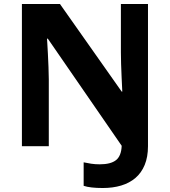

<svg xmlns="http://www.w3.org/2000/svg" viewBox="-20 -734 853 964"><path d="M281 -714 591 -274H594Q594 -274 593 -296Q592 -318 590.5 -348.5Q589 -379 588 -413Q587 -447 587 -471V-714H723V0Q723 54 706.5 94Q690 134 660 159.5Q630 185 588.5 197.5Q547 210 496 210Q433 210 400 199V81Q418 85 438 88Q458 91 481 91Q536 91 562.5 70Q589 49 591 -2L220 -540H216Q216 -539 217.5 -517Q219 -495 220.5 -463.5Q222 -432 223.5 -397Q225 -362 225 -336V0H90V-714Z"/></svg>

Font: BC Sans
Style: Bold
Weight: 700
Designer: Monotype Design Team
Province of B.C.
Foundry: Monotype Imaging Inc.
Version: Version 2.000;GOOG;noto-source:20170915:90ef993387c0